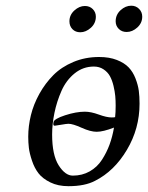

<svg xmlns="http://www.w3.org/2000/svg" viewBox="-20 -637 514 667"><path d="M161.1 -169.9Q161.1 -98.6 183.8 -62.7Q206.5 -26.9 232.9 -26.9Q265.6 -26.9 291.7 -41.7Q317.9 -56.6 334.2 -82Q350.6 -107.4 360.6 -134.8Q370.6 -162.1 376 -193.8Q338.4 -179.2 315.9 -179.2Q294.4 -179.2 263.7 -193.1Q232.9 -207 217.8 -207Q211.4 -207 192.1 -203.6Q172.9 -200.2 169.9 -200.2Q163.1 -200.2 166 -212.9Q168 -224.1 206.3 -236.6Q244.6 -249 274.9 -249Q295.9 -249 323.2 -239Q350.6 -229 368.2 -229Q376 -229 379.9 -230Q381.8 -246.1 381.8 -270Q381.8 -287.6 380.4 -303.5Q378.9 -319.3 374.3 -338.9Q369.6 -358.4 361.8 -372.6Q354 -386.7 339.6 -396.2Q325.2 -405.8 306.2 -405.8Q268.6 -405.8 239.3 -382.1Q210 -358.4 193.6 -321.3Q177.2 -284.2 169.2 -245.1Q161.1 -206.1 161.1 -169.9ZM78.1 -162.1Q78.1 -199.2 87.4 -237.1Q96.7 -274.9 116.9 -311.3Q137.2 -347.7 165.3 -376Q193.4 -404.3 234.6 -421.6Q275.9 -439 324.2 -439Q359.9 -439 386 -428.7Q412.1 -418.5 427 -402.8Q441.9 -387.2 450.7 -364.5Q459.5 -341.8 462.2 -321.5Q464.8 -301.3 464.8 -276.9Q464.8 -190.4 420.9 -116.5Q377 -42.5 310.1 -8.8Q274.9 9.8 217.8 9.8Q181.6 9.8 154.8 -3.4Q127.9 -16.6 113.8 -34.9Q99.6 -53.2 91.1 -78.9Q82.5 -104.5 80.3 -123.3Q78.1 -142.1 78.1 -162.1ZM274.9 -616.2Q291.5 -616.2 302.2 -605.5Q313 -594.7 313 -579.1Q313 -556.2 295.7 -540.5Q278.3 -524.9 258.8 -524.9Q242.2 -524.9 231.7 -535.6Q221.2 -546.4 221.2 -563Q221.2 -585 238.3 -600.6Q255.4 -616.2 274.9 -616.2ZM436 -617.2Q452.1 -617.2 463.1 -606.2Q474.1 -595.2 474.1 -579.1Q474.1 -557.1 457 -541.5Q439.9 -525.9 419.9 -525.9Q403.3 -525.9 392.6 -536.6Q381.8 -547.4 381.8 -563Q381.8 -585.9 398.9 -601.6Q416 -617.2 436 -617.2Z"/></svg>

Font: Common Serif SemiBold
Style: Italic
Weight: 600
Italic angle: -12°
Designer: Philipp H. Poll, Khaled Hosny
Foundry: Stefan Peev, Context Ltd.
Version: Version 1.026